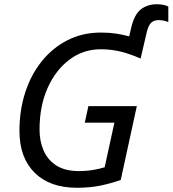

<svg xmlns="http://www.w3.org/2000/svg" viewBox="-20 -878 816 908"><path d="M343 10Q216 10 144 -61Q72 -132 72 -259Q72 -357 99.5 -441.5Q127 -526 178.5 -589.5Q230 -653 300.5 -688.5Q371 -724 457 -724Q497 -724 529.5 -719Q562 -714 591 -706L600 -745Q615 -810 646.5 -834Q678 -858 722 -858Q738 -858 753 -855Q768 -852 776 -847V-774Q765 -778 753.5 -780.5Q742 -783 730 -783Q708 -783 695 -770.5Q682 -758 674 -726L645 -601Q598 -622 552.5 -633.5Q507 -645 456 -645Q374 -645 308.5 -596Q243 -547 205 -461.5Q167 -376 167 -265Q167 -210 186.5 -165.5Q206 -121 247 -95Q288 -69 352 -69Q390 -69 421.5 -74.5Q453 -80 475 -87L521 -298H381L398 -376H627L551 -27Q506 -11 456 -0.5Q406 10 343 10Z"/></svg>

Font: BC Sans
Style: Italic
Weight: 400
Italic angle: -12°
Designer: Monotype Design Team
Designer: Province of B.C.
Foundry: Monotype Imaging Inc.
Version: Version 2.000;GOOG;noto-source:20170915:90ef993387c0